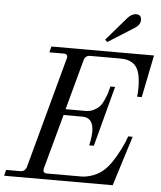

<svg xmlns="http://www.w3.org/2000/svg" viewBox="-71 -976 865 1029"><g transform="rotate(5 362.0 -462.0)"><path d="M-10 0 -2 -32H74Q100 -32 108 -59L269 -653Q278 -680 250 -680H174L182 -712H734L688 -484H663Q666 -505 666 -532Q666 -616 639 -648Q612 -680 558 -680H394Q367 -680 360 -653L287 -384H395Q419 -384 438.5 -394Q458 -404 469.5 -416.5Q481 -429 491 -451.5Q501 -474 505.5 -488Q510 -502 516 -526H541L455 -202H430Q440 -246 440 -277Q440 -352 380 -352H279L199 -59Q192 -32 218 -32H404Q430 -32 465 -44.5Q500 -57 528 -84Q556 -112 582.5 -158Q609 -204 622 -236L634 -268H658L574 0ZM466 -774 572 -897Q595 -924 620 -924Q648 -924 648 -895Q648 -868 616 -849L478 -762Z"/></g></svg>

Font: Old Standard TT
Style: Italic
Weight: 400
Italic angle: -15.2°
Designer: Alexey Kryukov <alexios@thessalonica.org.ru>
Version: Version 2.2